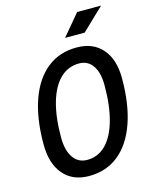

<svg xmlns="http://www.w3.org/2000/svg" viewBox="-131 -979 849 1074"><g transform="rotate(-15 293.0 -442.0)"><path d="M250.5 9.8Q155.3 9.8 102.1 -53Q48.8 -115.7 48.8 -227.5Q48.8 -377 86.7 -483.4Q124.5 -589.8 195.8 -646.5Q267.1 -703.1 367.2 -703.1Q461.9 -703.1 515.1 -641.8Q568.4 -580.6 568.4 -471.2Q568.4 -320.3 530.5 -212.6Q492.7 -105 421.6 -47.6Q350.6 9.8 250.5 9.8ZM263.2 -80.1Q326.2 -80.1 371.1 -125.2Q416 -170.4 439.9 -255.1Q463.9 -339.8 463.9 -459Q463.9 -531.7 435.8 -572.5Q407.7 -613.3 356.9 -613.3Q293 -613.3 247.3 -568.8Q201.7 -524.4 177.5 -440.9Q153.3 -357.4 153.3 -239.7Q153.3 -164.6 182.4 -122.3Q211.4 -80.1 263.2 -80.1ZM319.3 -771.5 421.9 -894H560.5L432.6 -771.5Z"/></g></svg>

Font: Cascadia Code
Style: Italic
Weight: 400
Italic angle: -10°
Designer: Aaron Bell
Foundry: Saja Typeworks
Version: Version 2407.024